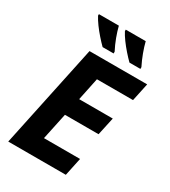

<svg xmlns="http://www.w3.org/2000/svg" viewBox="-222 -1043 1020 1152"><g transform="rotate(30 288.0 -467.0)"><path d="M25.9 0 176.8 -713.9H576.2L549.8 -589.8H299.8L267.1 -433.1H500L473.1 -309.1H240.2L201.2 -125H451.2L424.8 0ZM418.9 -773.9Q398.4 -793.9 375.5 -820.1Q352.5 -846.2 332.5 -873.5Q312.5 -900.9 300.8 -923.8V-934.1H439Q447.3 -900.4 461.7 -861.6Q476.1 -822.8 494.6 -786.1V-773.9ZM232.9 -773.9Q212.4 -793.9 189.5 -820.1Q166.5 -846.2 146.5 -873.5Q126.5 -900.9 114.7 -923.8V-934.1H252.9Q261.2 -900.4 275.6 -861.6Q290 -822.8 309.1 -786.1V-773.9Z"/></g></svg>

Font: Open Sans
Style: Bold Italic
Weight: 700
Italic angle: -12°
Designer: Monotype Design Team
Foundry: Monotype Imaging Inc.
Version: Version 3.003; ttfautohint (v1.8.4)